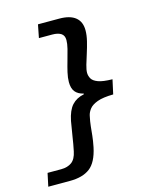

<svg xmlns="http://www.w3.org/2000/svg" viewBox="-126 -795 851 1035"><g transform="rotate(-15 300.0 -278.0)"><path d="M13.2 152 28.8 78.9H105.2Q140.6 78.9 163.8 62Q186.9 45.2 195.4 3.5Q203.6 -35.7 209.4 -75.5Q215.2 -115.3 223.3 -159.2Q234.8 -216 259.9 -243.6Q285.1 -271.2 327 -279.6L327.8 -283.6Q296.7 -290.9 281.5 -309.9Q266.3 -328.8 266.3 -364.1Q266.3 -387.7 273.1 -417.5Q280 -447.3 289.3 -479Q298.7 -510.6 305.5 -538.7Q312.4 -566.8 312.4 -586.7Q312.4 -612.4 294.9 -623.7Q277.3 -634.9 246.3 -634.9H171.8L186.1 -708H305Q364.8 -708 395.1 -683.2Q425.4 -658.5 425.4 -610.8Q425.4 -583.3 417.6 -551.5Q409.8 -519.6 399.7 -488.3Q389.5 -457.1 381.7 -430.2Q374 -403.4 374 -387Q374 -370.3 382.7 -354.5Q391.5 -338.7 417.8 -328.8Q444.1 -318.8 497.5 -318L480 -238Q422.4 -237.2 391.1 -225.6Q359.8 -214 346.1 -196.6Q332.4 -179.3 328.4 -160.9Q321.6 -129.8 319 -104.2Q316.4 -78.7 313.7 -52.2Q311 -25.7 304 9.2Q287.1 89.9 246.3 121Q205.6 152 134.2 152Z"/></g></svg>

Font: SourceCodeVF
Style: Italic
Weight: 200
Italic angle: -11°
Monospace: yes
Designer: Paul D. Hunt, Teo Tuominen
Foundry: Adobe
Version: Version 1.026;hotconv 1.1.0;makeotfexe 2.6.0